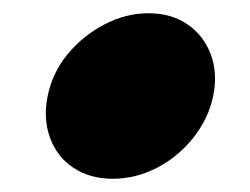

<svg xmlns="http://www.w3.org/2000/svg" viewBox="-20 -458 377 290"><path d="M52 -313Q59 -348 82 -376Q105 -404 137.5 -421Q170 -438 204 -438Q239 -438 263.5 -421Q288 -404 298.5 -375.5Q309 -347 302 -313Q295 -279 272 -250Q249 -221 217 -204.5Q185 -188 150 -188Q116 -188 91 -204.5Q66 -221 55.5 -250Q45 -279 52 -313Z"/></svg>

Font: Rubik Light
Style: Bold Italic
Weight: 700
Italic angle: -12°
Version: Version 2.104